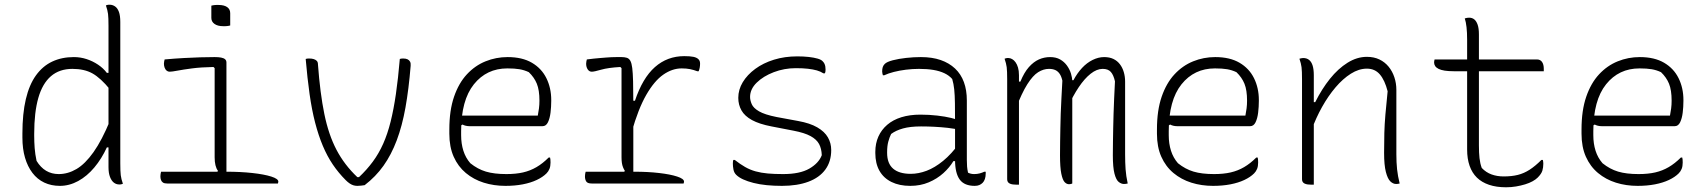

<svg xmlns="http://www.w3.org/2000/svg" viewBox="-20 -778 7240 814"><path d="M293 -536Q321 -536 347 -527.5Q373 -519 395.5 -504Q418 -489 433 -469H447V-398Q406 -448 371.5 -467Q337 -486 287 -486Q232 -486 196 -455Q160 -424 142.5 -363Q125 -302 125 -211V-202Q125 -176 127 -150Q129 -124 135 -96Q152 -68 175.5 -54Q199 -40 229 -40Q268 -40 304.5 -61.5Q341 -83 376.5 -133Q412 -183 447 -268V-153H433Q411 -105 380 -68Q349 -31 311.5 -10.5Q274 10 234 10Q197 10 167.5 -4Q138 -18 117.5 -45Q97 -72 86 -109.5Q75 -147 75 -195V-212Q75 -296 89.5 -357.5Q104 -419 132.5 -458.5Q161 -498 201.5 -517Q242 -536 293 -536ZM445 -758Q457 -758 467.5 -751Q478 -744 484 -728Q490 -712 490 -685Q490 -610 490 -535.5Q490 -461 490 -385.5Q490 -310 490 -235.5Q490 -161 490 -86Q490 -51 492 -35Q494 -19 501 1Q499 2 497 2.5Q495 3 493 3.5Q491 4 489 4Q487 4 485 4Q473 4 463 -3.5Q453 -11 446.5 -27.5Q440 -44 440 -69Q440 -144 440 -218.5Q440 -293 440 -368.5Q440 -444 440 -518.5Q440 -593 440 -668Q440 -703 438 -719Q436 -735 429 -755Q431 -756 433 -756.5Q435 -757 437 -757.5Q439 -758 441 -758Q443 -758 445 -758Z M896 -38 904 -54Q897 -63 893.5 -77.5Q890 -92 890 -111Q890 -149 890 -186.5Q890 -224 890 -262Q890 -300 890 -338Q890 -376 890 -413.5Q890 -451 890 -489L885 -494Q832 -493 794 -488Q756 -483 732.5 -478.5Q709 -474 699 -474Q692 -474 686.5 -478.5Q681 -483 678 -491Q675 -499 675 -508Q675 -513 676 -517.5Q677 -522 678 -526Q723 -530 760 -532Q797 -534 829 -535Q861 -536 890 -536Q906 -536 917 -534Q928 -532 934 -527Q940 -522 940 -513Q940 -466 940 -418.5Q940 -371 940 -323.5Q940 -276 940 -228Q940 -180 940 -132.5Q940 -85 940 -38ZM663 -50H940Q1000 -50 1050 -44.5Q1100 -39 1130 -29.5Q1160 -20 1160 -8Q1160 -7 1159.5 -5.5Q1159 -4 1159 -2.5Q1159 -1 1158 0H689Q677 0 671 -4Q665 -8 662.5 -15Q660 -22 660 -30Q660 -34 660.5 -37.5Q661 -41 661.5 -44Q662 -47 663 -50ZM876 -754Q879 -755 882.5 -755.5Q886 -756 889.5 -756.5Q893 -757 897.5 -757Q902 -757 906 -757Q930 -757 943 -748Q956 -739 956 -722V-670Q953 -669 949.5 -668.5Q946 -668 942.5 -667.5Q939 -667 935 -667Q931 -667 926 -667Q903 -667 889.5 -676.5Q876 -686 876 -702Z M1290 -530Q1302 -530 1310 -527.5Q1318 -525 1323 -520Q1328 -515 1328 -505Q1337 -383 1355 -295Q1373 -207 1406.5 -143Q1440 -79 1495 -27H1502Q1535 -58 1560.5 -92.5Q1586 -127 1604.5 -168.5Q1623 -210 1636 -262Q1649 -314 1658.5 -379.5Q1668 -445 1675 -528Q1677 -529 1681 -529.5Q1685 -530 1689 -530Q1701 -530 1708 -526.5Q1715 -523 1718.5 -516.5Q1722 -510 1721 -499Q1713 -400 1699 -322Q1685 -244 1662 -183Q1639 -122 1606 -75.5Q1573 -29 1526 7Q1519 8 1511 9Q1503 10 1495 10Q1486 10 1478 7.5Q1470 5 1462 -0.5Q1454 -6 1446 -14Q1415 -45 1391 -80.5Q1367 -116 1348.5 -160Q1330 -204 1316 -258Q1302 -312 1292.5 -379Q1283 -446 1276 -528Q1278 -529 1282 -529.5Q1286 -530 1290 -530Z M2132 -536Q2194 -536 2235 -512Q2276 -488 2296.5 -446.5Q2317 -405 2317 -354V-350Q2317 -325 2314 -300.5Q2311 -276 2303 -259.5Q2295 -243 2280 -243H1971Q1962 -243 1954 -245Q1946 -247 1941 -250L1926 -241L1922 -288H2260Q2263 -303 2265 -318.5Q2267 -334 2267 -351Q2267 -396 2256 -423Q2245 -450 2222 -472Q2203 -481 2182.5 -484.5Q2162 -488 2131 -488Q2043 -488 1989 -420.5Q1935 -353 1935 -222V-205Q1935 -169 1944.5 -139Q1954 -109 1974 -86Q2005 -61 2040 -50.5Q2075 -40 2127 -40Q2167 -40 2197.5 -47Q2228 -54 2254.5 -69.5Q2281 -85 2306 -110H2312Q2313 -107 2313.5 -102Q2314 -97 2314 -89Q2314 -73 2309.5 -62Q2305 -51 2297 -43Q2281 -27 2255.5 -15Q2230 -3 2196.5 3.5Q2163 10 2123 10Q2074 10 2031 -3.5Q1988 -17 1955 -44.5Q1922 -72 1903.5 -113.5Q1885 -155 1885 -211V-229Q1885 -310 1905 -368Q1925 -426 1959.5 -463Q1994 -500 2038.5 -518Q2083 -536 2132 -536Z M2622 -41 2629 -54Q2625 -60 2621.5 -68.5Q2618 -77 2616.5 -87.5Q2615 -98 2615 -111Q2615 -174 2615 -237Q2615 -300 2615 -363Q2615 -426 2615 -489L2610 -494Q2558 -491 2528.5 -482.5Q2499 -474 2489 -474Q2478 -474 2471.5 -484Q2465 -494 2465 -508Q2465 -513 2466 -517.5Q2467 -522 2468 -526Q2483 -528 2497.5 -529.5Q2512 -531 2524.5 -532Q2537 -533 2549 -534Q2561 -535 2572 -535.5Q2583 -536 2594 -536Q2605 -536 2615 -536Q2628 -536 2637.5 -533Q2647 -530 2652.5 -520Q2658 -510 2660.5 -489.5Q2663 -469 2664 -433.5Q2665 -398 2665 -344Q2665 -306 2665 -267.5Q2665 -229 2665 -191Q2665 -153 2665 -114.5Q2665 -76 2665 -38ZM2658 -351H2672Q2704 -447 2756.5 -493.5Q2809 -540 2881 -540Q2906 -540 2920 -537Q2934 -534 2941 -527Q2945 -523 2946.5 -518.5Q2948 -514 2948 -508Q2948 -499 2946.5 -491Q2945 -483 2942 -476H2936Q2920 -482 2905 -485Q2890 -488 2870 -488Q2830 -488 2792 -461.5Q2754 -435 2720 -376Q2686 -317 2658 -218ZM2463 -50H2670Q2727 -50 2774.5 -44.5Q2822 -39 2851 -29.5Q2880 -20 2880 -8Q2880 -7 2879.5 -5.5Q2879 -4 2879 -2.5Q2879 -1 2878 0H2489Q2471 0 2465.5 -8.5Q2460 -17 2460 -30Q2460 -34 2460.5 -37.5Q2461 -41 2461.5 -44Q2462 -47 2463 -50Z M3300 -40Q3371 -40 3411 -63Q3451 -86 3464 -120Q3463 -148 3452.5 -167.5Q3442 -187 3416.5 -201Q3391 -215 3344 -224L3251 -242Q3199 -252 3168 -269Q3137 -286 3123.5 -310Q3110 -334 3110 -363Q3110 -398 3129 -429.5Q3148 -461 3182 -486Q3216 -511 3261.5 -525Q3307 -539 3360 -539Q3387 -539 3409 -536.5Q3431 -534 3446.5 -529.5Q3462 -525 3468 -518Q3473 -513 3475.5 -507.5Q3478 -502 3479 -496Q3480 -490 3480 -483Q3480 -479 3479.5 -475Q3479 -471 3477 -467H3471Q3459 -475 3443 -479.5Q3427 -484 3405.5 -486.5Q3384 -489 3354 -489Q3305 -489 3260.5 -472Q3216 -455 3188 -427.5Q3160 -400 3160 -367Q3160 -353 3167 -336.5Q3174 -320 3198 -306Q3222 -292 3272 -282L3364 -265Q3414 -256 3445 -238Q3476 -220 3490 -195.5Q3504 -171 3504 -142Q3504 -93 3479 -59Q3454 -25 3407 -7.5Q3360 10 3295 10Q3261 10 3230.5 7Q3200 4 3174.5 -2.5Q3149 -9 3130.5 -17.5Q3112 -26 3101 -37Q3092 -46 3089.5 -59.5Q3087 -73 3087 -84Q3087 -90 3087.5 -94Q3088 -98 3089 -100H3095Q3118 -82 3139 -70Q3160 -58 3183.5 -51.5Q3207 -45 3235 -42.5Q3263 -40 3300 -40Z M4079 -352Q4079 -321 4079 -289.5Q4079 -258 4079 -226.5Q4079 -195 4079 -163.5Q4079 -132 4079 -100Q4079 -84 4080 -72Q4081 -60 4084 -46Q4090 -43 4096.5 -41.5Q4103 -40 4110 -40Q4123 -40 4134 -43Q4145 -46 4153 -50H4159Q4159 -49 4159 -47Q4159 -45 4159 -43Q4159 -29 4155.5 -19Q4152 -9 4146 -3Q4140 3 4132 6.5Q4124 10 4112 10Q4091 10 4075 3.5Q4059 -3 4049 -16.5Q4039 -30 4034 -51Q4029 -72 4029 -100Q4029 -138 4029 -181Q4029 -224 4029 -252Q4029 -306 4028.5 -340.5Q4028 -375 4025.5 -399Q4023 -423 4017 -443Q4004 -458 3984 -467.5Q3964 -477 3937.5 -481.5Q3911 -486 3876 -486Q3848 -486 3820.5 -482.5Q3793 -479 3769.5 -473Q3746 -467 3729 -459H3723Q3722 -463 3721 -467Q3720 -471 3720 -475Q3720 -486 3722.5 -493.5Q3725 -501 3731 -507Q3740 -516 3765 -522.5Q3790 -529 3822 -532.5Q3854 -536 3884 -536Q3932 -536 3968 -523.5Q4004 -511 4029 -487.5Q4054 -464 4066.5 -430Q4079 -396 4079 -352ZM3741 -130Q3741 -85 3766.5 -63Q3792 -41 3841 -41Q3874 -41 3908.5 -54Q3943 -67 3978.5 -96Q4014 -125 4048 -172V-95H4022Q4006 -68 3979.5 -44Q3953 -20 3917.5 -5Q3882 10 3839 10Q3793 10 3759.5 -6.5Q3726 -23 3708.5 -54Q3691 -85 3691 -129V-134Q3691 -170 3704 -199Q3717 -228 3741.5 -249Q3766 -270 3801.5 -281Q3837 -292 3882 -292Q3919 -292 3953.5 -288Q3988 -284 4012.5 -278Q4037 -272 4045 -267Q4051 -264 4053 -258Q4055 -252 4055 -244.5Q4055 -237 4054 -226Q4026 -233 3998 -236Q3970 -239 3942 -240.5Q3914 -242 3885 -242Q3839 -242 3808.5 -233.5Q3778 -225 3758 -210Q3751 -196 3746 -177.5Q3741 -159 3741 -133Z M4761 0Q4760 0 4758 0.5Q4756 1 4753 1.5Q4750 2 4745 2Q4734 2 4723 -6.5Q4712 -15 4705 -41.5Q4698 -68 4698 -120Q4698 -149 4698.5 -177.5Q4699 -206 4699.5 -235Q4700 -264 4701 -295Q4702 -326 4703.5 -360Q4705 -394 4707 -433Q4701 -460 4689.5 -473Q4678 -486 4655 -486Q4630 -486 4604 -465.5Q4578 -445 4553.5 -408.5Q4529 -372 4508 -325V-438H4531Q4547 -468 4567.5 -490Q4588 -512 4612.5 -524Q4637 -536 4661 -536Q4684 -536 4700.5 -528Q4717 -520 4728 -505.5Q4739 -491 4744.5 -472Q4750 -453 4750 -432Q4750 -393 4750 -354.5Q4750 -316 4750 -278Q4750 -240 4750 -201.5Q4750 -163 4750 -124Q4750 -89 4752 -60.5Q4754 -32 4761 0ZM4526 0Q4524 1 4522 1.5Q4520 2 4517.5 2.5Q4515 3 4512 3Q4502 3 4493.5 -6Q4485 -15 4479.5 -41.5Q4474 -68 4474 -120Q4474 -149 4474.5 -177.5Q4475 -206 4475.5 -235Q4476 -264 4477 -295.5Q4478 -327 4480 -361.5Q4482 -396 4484 -436Q4480 -454 4472.5 -465Q4465 -476 4454 -481Q4443 -486 4427 -486Q4404 -486 4381.5 -472Q4359 -458 4335.5 -421Q4312 -384 4285 -314V-432H4306Q4322 -471 4342 -493.5Q4362 -516 4384.5 -526Q4407 -536 4432 -536Q4457 -536 4474.5 -526Q4492 -516 4503.5 -500Q4515 -484 4520.5 -466Q4526 -448 4526 -432Q4526 -378 4526 -324Q4526 -270 4526 -216Q4526 -162 4526 -108Q4526 -54 4526 0ZM4300 5Q4299 5 4297.5 5Q4296 5 4295 5Q4294 5 4292.5 5Q4291 5 4290 5Q4282 5 4274.5 4Q4267 3 4261.5 0.5Q4256 -2 4253 -6.5Q4250 -11 4250 -18Q4250 -89 4250 -159.5Q4250 -230 4250 -301Q4250 -372 4250 -442Q4250 -477 4248 -493Q4246 -509 4239 -529Q4241 -530 4243 -530.5Q4245 -531 4247 -531.5Q4249 -532 4251 -532Q4253 -532 4255 -532Q4263 -532 4271 -527.5Q4279 -523 4285.5 -514Q4292 -505 4296 -491.5Q4300 -478 4300 -459Q4300 -382 4300 -304.5Q4300 -227 4300 -150Q4300 -73 4300 5Z M5132 -536Q5194 -536 5235 -512Q5276 -488 5296.5 -446.5Q5317 -405 5317 -354V-350Q5317 -325 5314 -300.5Q5311 -276 5303 -259.5Q5295 -243 5280 -243H4971Q4962 -243 4954 -245Q4946 -247 4941 -250L4926 -241L4922 -288H5260Q5263 -303 5265 -318.5Q5267 -334 5267 -351Q5267 -396 5256 -423Q5245 -450 5222 -472Q5203 -481 5182.5 -484.5Q5162 -488 5131 -488Q5043 -488 4989 -420.5Q4935 -353 4935 -222V-205Q4935 -169 4944.5 -139Q4954 -109 4974 -86Q5005 -61 5040 -50.5Q5075 -40 5127 -40Q5167 -40 5197.5 -47Q5228 -54 5254.5 -69.5Q5281 -85 5306 -110H5312Q5313 -107 5313.5 -102Q5314 -97 5314 -89Q5314 -73 5309.5 -62Q5305 -51 5297 -43Q5281 -27 5255.5 -15Q5230 -3 5196.5 3.5Q5163 10 5123 10Q5074 10 5031 -3.5Q4988 -17 4955 -44.5Q4922 -72 4903.5 -113.5Q4885 -155 4885 -211V-229Q4885 -310 4905 -368Q4925 -426 4959.5 -463Q4994 -500 5038.5 -518Q5083 -536 5132 -536Z M5914 0Q5910 1 5906.5 1.5Q5903 2 5899 2Q5886 2 5874.5 -9Q5863 -20 5855.5 -49Q5848 -78 5848 -130Q5848 -177 5849 -214Q5850 -251 5853.5 -292Q5857 -333 5863 -391Q5851 -438 5830 -462.5Q5809 -487 5775 -487Q5741 -487 5707 -465.5Q5673 -444 5642 -407.5Q5611 -371 5585 -324.5Q5559 -278 5541 -228L5538 -345H5556Q5584 -401 5618.5 -444Q5653 -487 5693 -512Q5733 -537 5775 -537Q5805 -537 5828 -526Q5851 -515 5867 -495.5Q5883 -476 5891.5 -450.5Q5900 -425 5900 -397Q5900 -352 5900 -306.5Q5900 -261 5900 -215.5Q5900 -170 5900 -124Q5900 -89 5903 -60.5Q5906 -32 5914 0ZM5550 5Q5549 5 5547 5Q5545 5 5543.5 5Q5542 5 5540 5Q5532 5 5524.5 4Q5517 3 5511.5 0.5Q5506 -2 5503 -6.5Q5500 -11 5500 -18Q5500 -71 5500 -124Q5500 -177 5500 -230Q5500 -283 5500 -336Q5500 -389 5500 -442Q5500 -477 5498 -493Q5496 -509 5489 -529Q5492 -530 5494.5 -530.5Q5497 -531 5500 -531.5Q5503 -532 5505 -532Q5520 -532 5530 -524Q5540 -516 5545 -500Q5550 -484 5550 -459Q5550 -382 5550 -304.5Q5550 -227 5550 -150Q5550 -73 5550 5Z M6062 -526H6496Q6510 -526 6517.5 -515.5Q6525 -505 6525 -486Q6525 -485 6525 -483Q6525 -481 6525 -479.5Q6525 -478 6525 -476H6143Q6121 -476 6105 -478.5Q6089 -481 6079 -486Q6069 -491 6064.5 -498Q6060 -505 6060 -513Q6060 -516 6060.5 -519Q6061 -522 6061.5 -523.5Q6062 -525 6062 -526ZM6521 -100Q6522 -96 6522.5 -92Q6523 -88 6523 -84Q6523 -68 6519 -54.5Q6515 -41 6499 -25Q6491 -17 6477.5 -9.5Q6464 -2 6446 3.5Q6428 9 6407.5 12.5Q6387 16 6365 16Q6324 16 6293 5.5Q6262 -5 6241.5 -25Q6221 -45 6210.5 -75Q6200 -105 6200 -144Q6200 -202 6200 -260.5Q6200 -319 6200 -377Q6200 -435 6200 -493.5Q6200 -552 6200 -610Q6200 -640 6197.5 -662.5Q6195 -685 6190 -700Q6196 -702 6200.5 -702.5Q6205 -703 6209 -703Q6221 -703 6230 -696Q6239 -689 6244.5 -673.5Q6250 -658 6250 -632Q6250 -573 6250 -514.5Q6250 -456 6250 -397Q6250 -338 6250 -279.5Q6250 -221 6250 -162Q6250 -130 6252.5 -107.5Q6255 -85 6262 -66Q6280 -47 6303.5 -38.5Q6327 -30 6355 -30Q6389 -30 6415 -36.5Q6441 -43 6465 -58.5Q6489 -74 6515 -100Z M6932 -536Q6994 -536 7035 -512Q7076 -488 7096.5 -446.5Q7117 -405 7117 -354V-350Q7117 -325 7114 -300.5Q7111 -276 7103 -259.5Q7095 -243 7080 -243H6771Q6762 -243 6754 -245Q6746 -247 6741 -250L6726 -241L6722 -288H7060Q7063 -303 7065 -318.5Q7067 -334 7067 -351Q7067 -396 7056 -423Q7045 -450 7022 -472Q7003 -481 6982.5 -484.5Q6962 -488 6931 -488Q6843 -488 6789 -420.5Q6735 -353 6735 -222V-205Q6735 -169 6744.5 -139Q6754 -109 6774 -86Q6805 -61 6840 -50.5Q6875 -40 6927 -40Q6967 -40 6997.5 -47Q7028 -54 7054.5 -69.5Q7081 -85 7106 -110H7112Q7113 -107 7113.5 -102Q7114 -97 7114 -89Q7114 -73 7109.5 -62Q7105 -51 7097 -43Q7081 -27 7055.5 -15Q7030 -3 6996.5 3.5Q6963 10 6923 10Q6874 10 6831 -3.5Q6788 -17 6755 -44.5Q6722 -72 6703.5 -113.5Q6685 -155 6685 -211V-229Q6685 -310 6705 -368Q6725 -426 6759.5 -463Q6794 -500 6838.5 -518Q6883 -536 6932 -536Z"/></svg>

Font: Recursive Monospace Casual Light
Style: Regular
Weight: 300
Version: Version 1.047